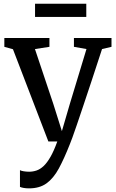

<svg xmlns="http://www.w3.org/2000/svg" viewBox="-20 -759 622 1030"><path d="M135.9 251.5Q120.7 251.5 107.5 249.3Q94.4 247.1 87.1 243.5V153.9Q93.4 157.6 107.5 159.9Q121.6 162.2 136.3 162.2Q156.7 162.2 176.1 155.6Q195.4 149.1 214.1 131.7Q232.7 114.2 251 82.2Q269.3 50.3 287.4 0H239.5L49.5 -494.9L3.3 -507.8V-555.1H245.2V-507.8L167.5 -495.8L266.2 -200.9L312 -55.5L354.7 -201.8L443.9 -495.9L376.6 -507.8V-555.1H578.1V-507.8L527.4 -495.9Q496.7 -401.4 471.3 -324.9Q445.9 -248.4 426.1 -189.4Q406.3 -130.5 392 -88.5Q377.6 -46.4 368.2 -20.6Q358.8 5.2 354.5 15Q324.2 92 295.6 144.8Q267 197.5 229.7 224.5Q192.4 251.5 135.9 251.5ZM442.9 -738.9V-668H168V-738.9Z"/></svg>

Font: Merriweather 7pt Light
Style: Regular
Weight: 300
Designer: Eben Sorkin
Foundry: Eben Sorkin
Version: Version 2.200;gftools[0.9.31]